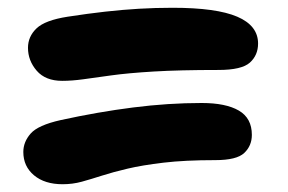

<svg xmlns="http://www.w3.org/2000/svg" viewBox="-20 -580 740 494"><path d="M141 -106Q95 -106 67.5 -129Q40 -152 40 -189Q40 -215 59 -236.5Q78 -258 136 -271Q232 -292 322.5 -303.5Q413 -315 499 -315Q561 -315 594.5 -295.5Q628 -276 628 -233Q628 -205 608.5 -186.5Q589 -168 534 -168Q456 -168 401 -161.5Q346 -155 308 -146Q270 -137 242 -128Q214 -119 190.5 -112.5Q167 -106 141 -106ZM140 -372Q97 -372 74.5 -398Q52 -424 52 -457Q52 -486 74 -507Q96 -528 154 -537Q206 -545 250.5 -550Q295 -555 337.5 -557.5Q380 -560 424 -560Q537 -560 590.5 -537Q644 -514 644 -468Q644 -438 623 -419Q602 -400 542 -400Q442 -400 375.5 -396Q309 -392 266 -386Q223 -380 194 -376Q165 -372 140 -372Z"/></svg>

Font: Shantell Sans Light ExtraBold
Style: Regular
Weight: 800
Version: Version 1.011;[c5ecc13dd]